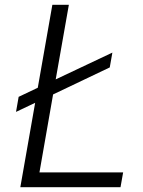

<svg xmlns="http://www.w3.org/2000/svg" viewBox="-20 -783 600 803"><path d="M495 -62 484 0H65L127 -353L47 -315L58 -378L138 -416L199 -763H268L213 -451L450 -563L439 -501L202 -388L145 -62Z"/></svg>

Font: Open Sauce Two Light Italic
Style: Regular
Weight: 300
Italic angle: -10°
Designer: Alfredo Marco Pradil
Foundry: Creative Sauce Fz LLC
Version: Version 1.477